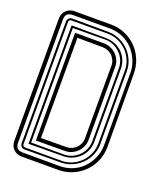

<svg xmlns="http://www.w3.org/2000/svg" viewBox="-138 -837 784 928"><g transform="rotate(20 253.5 -373.0)"><path d="M24.9 -690.4Q25.1 -702.4 29.5 -712.5Q33.9 -722.7 41.3 -730.1Q48.6 -737.5 58.5 -742.1Q68.4 -746.6 80.1 -747.3H272.7Q311.5 -747.1 345.1 -732.5Q378.7 -718 403.4 -692.7Q428.2 -667.5 442.4 -633.5Q456.5 -599.6 456.5 -560.8L457.8 -185.8Q457.8 -159.9 451.3 -136.1Q444.8 -112.3 432.9 -91.7Q420.9 -71 404.1 -54.2Q387.2 -37.4 366.7 -25.3Q346.2 -13.2 322.4 -6.5Q298.6 0.2 272.7 0.2H80.1Q68.4 -0.5 58.5 -5Q48.6 -9.5 41.3 -17Q33.9 -24.4 29.5 -34.5Q25.1 -44.7 24.9 -56.6ZM84 -727.3Q72 -727.3 64.5 -724.5Q56.9 -721.7 52.5 -716.6Q48.1 -711.4 46.5 -704.2Q44.9 -697 44.9 -688.2V-58.8Q44.9 -50 46.5 -42.8Q48.1 -35.6 52.5 -30.5Q56.9 -25.4 64.5 -22.6Q72 -19.8 84 -19.8L271.5 -19.5Q297.9 -19.5 321.4 -26.6Q345 -33.7 364.7 -46.9Q384.5 -60.1 400 -79Q415.5 -97.9 425.8 -121.8Q432.4 -137.7 436 -153.1Q439.7 -168.5 439.7 -185.8V-561.3Q439.7 -578.6 436 -594Q432.4 -609.4 425.8 -625.2Q415.5 -649.2 400 -668.1Q384.5 -687 364.7 -700.2Q345 -713.4 321.4 -720.5Q297.9 -727.5 271.5 -727.5ZM62 -688.2Q62 -692.4 63.8 -696.3Q65.7 -700.2 68.8 -703.4Q72 -706.5 75.9 -708.4Q79.8 -710.2 84 -710.2L272.9 -709.5Q292.2 -709.2 310.8 -703.9Q329.3 -698.5 345.7 -689Q362.1 -679.4 375.9 -666Q389.6 -652.6 399.5 -636.2Q409.4 -619.9 415 -600.8Q420.7 -581.8 420.7 -561.3V-185.8Q420.7 -165 415 -146.1Q409.4 -127.2 399.5 -110.8Q389.6 -94.5 375.9 -81.1Q362.1 -67.6 345.7 -58.1Q329.3 -48.6 310.8 -43.2Q292.2 -37.8 272.9 -37.6L84 -36.9Q79.8 -36.9 75.9 -38.7Q72 -40.5 68.8 -43.7Q65.7 -46.9 63.8 -50.8Q62 -54.7 62 -58.8ZM85 -700.4Q80.6 -700.4 76.3 -697.4Q72 -694.3 72 -688.2V-58.8Q72 -52.7 76.3 -49.7Q80.6 -46.6 85 -46.6H271.7Q301 -46.6 326.3 -58Q351.6 -69.3 370.4 -88.5Q389.2 -107.7 399.9 -132.8Q410.6 -158 410.6 -185.8V-561.3Q410.6 -589.1 399.9 -614.3Q389.2 -639.4 370.4 -658.6Q351.6 -677.7 326.3 -689.1Q301 -700.4 271.7 -700.4ZM272.7 -677.2Q297.1 -677 318.5 -668.2Q339.8 -659.4 355.7 -644Q371.6 -628.7 380.6 -607.4Q389.6 -586.2 389.6 -561.3V-186Q389.6 -161.6 380.2 -140.5Q370.8 -119.4 354.7 -103.8Q338.6 -88.1 317.1 -79.2Q295.7 -70.3 271.5 -70.3L94 -69.1V-678.2L272.7 -677.5ZM104 -79.1H273.4Q295.2 -79.3 314.5 -87.9Q333.7 -96.4 348.3 -111Q362.8 -125.5 371.2 -144.8Q379.6 -164.1 379.6 -186V-561.3Q379.6 -583 371.1 -602.7Q362.5 -622.3 347.8 -637.1Q333 -651.9 313.4 -660.6Q293.7 -669.4 271.7 -669.4L104 -668.2ZM271.5 -650.1V-650.4H271.7Q290 -649.7 306.2 -642.7Q322.3 -635.7 334.4 -623.9Q346.4 -612.1 353.5 -596.1Q360.6 -580.1 360.6 -561.3V-186Q360.6 -168 353.5 -151.9Q346.4 -135.7 334.4 -123.5Q322.3 -111.3 306.2 -104.1Q290 -96.9 271.7 -96.9L122.1 -96.2V-650.4ZM141.1 -116 273.2 -116.9Q287.1 -117.2 299.6 -122.8Q312 -128.4 321.3 -137.7Q330.6 -147 336.1 -159.4Q341.6 -171.9 341.6 -186V-561.3Q341.6 -575.9 335.9 -588.5Q330.3 -601.1 320.8 -610.5Q311.3 -619.9 298.6 -625.1Q285.9 -630.4 271.7 -630.4H271.5V-630.6L141.1 -631.3Z"/></g></svg>

Font: TafelwerkOT
Style: Regular
Weight: 400
Designer: Peter Wiegel
Foundry: Peter Wiegel, based on an original design named Oxford by Christine Lord, 1969
Version: Version 1.000